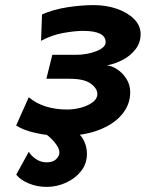

<svg xmlns="http://www.w3.org/2000/svg" viewBox="-20 -523 574 756"><path d="M151.4 -1H283.2Q299.3 8.3 310.8 31.7Q322.3 55.2 322.3 82.5Q322.3 121.6 299.1 150.9Q275.9 180.2 239.5 196.5Q203.1 212.9 164.1 212.9Q126 212.9 93 199.2Q60.1 185.5 43.9 164.6L93.3 74.7Q103 90.8 121.8 103.5Q140.6 116.2 163.6 116.2Q188 116.2 200.9 104Q213.9 91.8 213.9 77.1Q213.9 60.1 194.8 37.1Q175.8 14.2 151.4 -1ZM223.6 12.2Q174.3 12.2 123.3 1.2Q72.3 -9.8 43.5 -28.8L93.3 -140.1Q123 -115.2 161.1 -103.5Q199.2 -91.8 244.6 -91.8Q272.9 -91.8 300 -99.4Q327.1 -106.9 345.2 -120.6Q363.3 -134.3 363.3 -152.8Q363.3 -174.8 337.4 -193.8Q311.5 -212.9 252.9 -212.9H162.6L186 -307.1H276.4Q324.2 -307.1 360.1 -321.8Q396 -336.4 396 -356.9Q396 -401.4 307.1 -401.4Q274.9 -401.4 229.7 -393.3Q184.6 -385.3 141.6 -362.3L145.5 -466.3Q190.4 -485.8 245.1 -494.4Q299.8 -502.9 349.6 -502.9Q397.9 -502.9 439.9 -488.5Q481.9 -474.1 507.8 -448.2Q533.7 -422.4 533.7 -388.7Q533.7 -355 513.7 -329.1Q493.7 -303.2 462.9 -287.1Q432.1 -271 400.4 -265.6Q421.4 -263.7 442.6 -249.3Q463.9 -234.9 478.3 -211.7Q492.7 -188.5 492.7 -159.7Q492.7 -111.3 460.2 -72.3Q427.7 -33.2 367.4 -10.5Q307.1 12.2 223.6 12.2Z"/></svg>

Font: Andika
Style: Bold Italic
Weight: 700
Italic angle: -14°
Designer: Victor Gaultney, Annie Olsen, Julie Remington, Don Collingsworth, Eric Hays, Becca Hirsbrunner
Foundry: SIL International
Version: Version 6.101